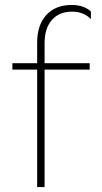

<svg xmlns="http://www.w3.org/2000/svg" viewBox="-20 -755 411 775"><path d="M270 -735Q317 -735 347 -709V-678Q317 -708 271 -708Q219 -708 189.5 -674.5Q160 -641 160 -581V-500H342V-474H160V0H130V-474H30V-500H130V-583Q130 -654 167 -694.5Q204 -735 270 -735Z"/></svg>

Font: Human Sans ExtraLight
Style: Regular
Weight: 200
Designer: Tim Radville
Foundry: Continuum
Version: Version 1.000;FEAKit 1.0